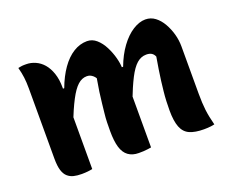

<svg xmlns="http://www.w3.org/2000/svg" viewBox="-95 -704 1040 864"><g transform="rotate(-20 425.0 -272.0)"><path d="M799 0Q791 2 782.5 3Q774 4 766 4.5Q758 5 748 5Q706 5 680 -6.5Q654 -18 642.5 -47.5Q631 -77 631 -128Q631 -150 632 -172.5Q633 -195 635.5 -218Q638 -241 641 -266Q644 -291 648.5 -318.5Q653 -346 658 -376Q653 -388 643.5 -394Q634 -400 618 -400Q593 -400 572.5 -382Q552 -364 532 -325Q512 -286 487 -221V-384H502Q521 -435 548.5 -472.5Q576 -510 607.5 -530Q639 -550 668 -550Q694 -550 714.5 -534.5Q735 -519 749.5 -493.5Q764 -468 772 -439Q780 -410 780 -380Q780 -354 780 -326Q780 -298 780 -269.5Q780 -241 780 -212Q780 -183 780 -154Q780 -108 784 -75Q788 -42 799 0ZM496 0Q489 1 479.5 2.5Q470 4 459.5 4.5Q449 5 436 5Q406 5 386 -9.5Q366 -24 357 -54Q348 -84 348 -132Q348 -153 348.5 -173.5Q349 -194 351.5 -215.5Q354 -237 356.5 -262Q359 -287 363 -314.5Q367 -342 373 -376Q368 -384 362 -389Q356 -394 349.5 -397Q343 -400 333 -400Q310 -400 290 -382Q270 -364 249 -324Q228 -284 202 -218V-384H220Q239 -435 265 -472Q291 -509 322.5 -528.5Q354 -548 388 -548Q413 -548 433 -530.5Q453 -513 467 -485.5Q481 -458 488.5 -429.5Q496 -401 496 -379Q496 -333 496 -286.5Q496 -240 496 -193Q496 -146 496 -97.5Q496 -49 496 0ZM214 1Q209 2 203 3Q197 4 191.5 4.5Q186 5 179 5.5Q172 6 163 6Q141 6 124.5 2Q108 -2 95.5 -13Q83 -24 76.5 -45Q70 -66 70 -102Q70 -157 70 -213Q70 -269 70 -325Q70 -381 70 -437Q70 -467 67 -490.5Q64 -514 57 -540Q62 -541 67 -542Q72 -543 76.5 -543.5Q81 -544 86 -544Q91 -544 96 -544Q118 -544 139.5 -534.5Q161 -525 177.5 -506Q194 -487 204 -457.5Q214 -428 214 -389Q214 -325 214 -260Q214 -195 214 -129.5Q214 -64 214 1Z"/></g></svg>

Font: Recursive Casual
Style: Bold
Weight: 700
Version: Version 1.085